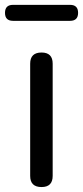

<svg xmlns="http://www.w3.org/2000/svg" viewBox="-30 -755 335 775"><path d="M182.6 -498V-44.9Q182.6 0 137.7 0Q91.8 0 91.8 -44.9V-498Q91.8 -543 137.7 -543Q182.6 -543 182.6 -498ZM252.9 -670.9H22.5Q-9.8 -670.9 -9.8 -703.1Q-9.8 -735.4 22.5 -735.4H252.9Q285.2 -735.4 285.2 -703.1Q285.2 -670.9 252.9 -670.9Z"/></svg>

Font: GenSenMaruGothic TW TTF Regular
Style: Regular
Weight: 400
Version: Version 1.301